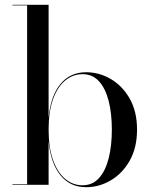

<svg xmlns="http://www.w3.org/2000/svg" viewBox="-20 -770 638 800"><path d="M339 10Q272 10 231.5 -40.2Q191 -90.5 182.5 -181.5V0H32V-2.5H93V-747.5H32V-750H182.5V-278.5Q191 -370 231.5 -419.5Q272 -469 339 -469Q393.5 -469 442 -440.5Q490.5 -412 520.8 -358.5Q551 -305 551 -230Q551 -155 520.8 -101.2Q490.5 -47.5 442 -18.8Q393.5 10 339 10ZM323.5 2Q365.5 2 392.5 -28Q419.5 -58 432.8 -110.5Q446 -163 446 -230Q446 -297 432.8 -349.2Q419.5 -401.5 392.5 -431.2Q365.5 -461 323.5 -461Q284.5 -461 252.5 -435.2Q220.5 -409.5 201.5 -358Q182.5 -306.5 182.5 -230Q182.5 -153.5 201.5 -101.8Q220.5 -50 252.5 -24Q284.5 2 323.5 2Z"/></svg>

Font: Bodoni Moda 72pt
Style: Regular
Weight: 400
Designer: Owen Earl
Foundry: indestructible type
Version: Version 2.005